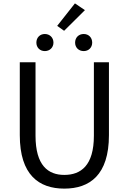

<svg xmlns="http://www.w3.org/2000/svg" viewBox="-20 -1102 761 1135"><path d="M360 13C510 13 624 -67 624 -303V-734H535V-300C535 -123 458 -68 360 -68C265 -68 190 -123 190 -300V-734H97V-303C97 -67 211 13 360 13ZM245 -800C274 -800 296 -821 296 -850C296 -880 274 -901 245 -901C216 -901 195 -880 195 -850C195 -821 216 -800 245 -800ZM359 -920 482 -1042 423 -1082 318 -949ZM475 -800C504 -800 525 -821 525 -850C525 -880 504 -901 475 -901C445 -901 424 -880 424 -850C424 -821 445 -800 475 -800Z"/></svg>

Font: Microsoft YaHei
Style: Regular
Weight: 400
Designer: Ryoko NISHIZUKA 西塚涼子 (kana, bopomofo & ideographs); Paul D. Hunt (Latin, Greek & Cyrillic); Sandoll Communications 산돌커뮤니
Foundry: Adobe
Version: Version 2.001;hotconv 1.0.111;makeotfexe 2.5.65597